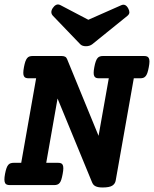

<svg xmlns="http://www.w3.org/2000/svg" viewBox="-24 -831 691 862"><path d="M138.2 -479.5H105.5Q97.2 -479.5 91.8 -481.4Q86.4 -483.4 83.5 -488.8Q80.6 -494.1 80.6 -503.9Q80.6 -513.7 83.5 -529.3Q86.4 -544.9 89.8 -554.7Q93.3 -564.5 97.9 -570.1Q102.5 -575.7 108.6 -577.6Q114.7 -579.6 123 -579.6H252Q261.2 -579.6 267.6 -576.7Q273.9 -573.7 276.9 -566.4L418.5 -221.2L464.4 -479.5H421.4Q413.1 -479.5 407.7 -481.4Q402.3 -483.4 399.4 -488.8Q396.5 -494.1 396.5 -503.9Q396.5 -513.7 399.4 -529.3Q402.3 -544.9 405.8 -554.7Q409.2 -564.5 413.8 -570.1Q418.5 -575.7 424.6 -577.6Q430.7 -579.6 439 -579.6H622.1Q630.4 -579.6 635.7 -577.6Q641.1 -575.7 644 -570.1Q647 -564.5 647 -554.7Q647 -544.9 644 -529.3Q641.1 -513.7 637.7 -503.9Q634.3 -494.1 629.6 -488.8Q625 -483.4 618.9 -481.4Q612.8 -479.5 604.5 -479.5H576.7L495.6 -21.5Q493.2 -5.9 480.2 2.4Q467.3 10.7 436.5 10.7Q424.8 10.7 416.7 9Q408.7 7.3 403.1 4.2Q397.5 1 394 -3.9Q390.6 -8.8 388.2 -15.1L234.4 -388.7L183.6 -100.1H235.8Q244.1 -100.1 249.5 -98.1Q254.9 -96.2 257.6 -90.6Q260.3 -85 260.3 -75.2Q260.3 -65.4 257.3 -49.8Q254.4 -34.2 251.2 -24.4Q248 -14.6 243.4 -9.3Q238.8 -3.9 232.7 -2Q226.6 0 218.3 0H21Q12.7 0 7.1 -2Q1.5 -3.9 -1.2 -9.3Q-3.9 -14.6 -4.2 -24.4Q-4.4 -34.2 -1.5 -49.8Q1.5 -65.4 4.9 -75.2Q8.3 -85 12.9 -90.6Q17.6 -96.2 23.9 -98.1Q30.3 -100.1 38.6 -100.1H71.3ZM520.5 -807.6Q539.6 -815.9 551.8 -793Q557.1 -783.2 556.9 -775.1Q556.6 -767.1 547.9 -759.8L390.1 -632.3Q378.4 -623.5 361.8 -623.5Q345.2 -623.5 336.4 -632.3L213.9 -759.8Q199.7 -774.9 212.9 -794.9Q219.2 -804.7 228 -809.1Q236.8 -813.5 248 -807.6L372.6 -742.2Z"/></svg>

Font: Courier Prime
Style: Bold Italic
Weight: 700
Monospace: yes
Designer: Alan Dague-Greene
Foundry: Quote-Unquote Apps
Version: Version 1.202